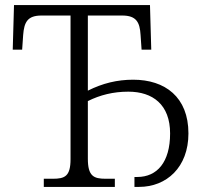

<svg xmlns="http://www.w3.org/2000/svg" viewBox="-20 -734 800 754"><path d="M152 0H431V-32H395C348 -32 325 -42 325 -111V-337C373 -361 425 -374 484 -374C580 -374 648 -323 648 -210C648 -97 597 -39 519 -39H508V0H526C634 0 720 -77 720 -210C720 -353 628 -421 503 -421C440 -421 383 -407 325 -378V-673H460C516 -673 529 -646 532 -597L536 -539H574L569 -714H35L30 -539H67L71 -597C75 -646 87 -673 143 -673H257V-109C257 -41 234 -32 187 -32H152Z"/></svg>

Font: Noto Serif Light
Style: Regular
Weight: 300
Designer: Monotype Design Team
Foundry: Monotype Imaging Inc.
Version: Version 2.013